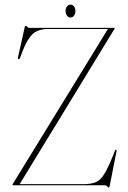

<svg xmlns="http://www.w3.org/2000/svg" viewBox="-20 -824 568 854"><path d="M489.5 -696 67.5 -5H352Q386 -5 406.8 -14Q427.5 -23 444.5 -51Q461.5 -79 484 -135L492 -155Q493.5 -159 496.5 -158Q499.5 -157.5 498.5 -152.5L467.5 5Q467 10 463.5 10Q460.5 10 456.5 5Q452.5 0 447 0H38.5Q35.5 0 35.5 -2.5Q35.5 -3 37 -6L460 -695H192.5Q151.5 -695 127.2 -674.2Q103 -653.5 82.5 -601.5L69 -566.5Q66.5 -560 61.5 -561Q58.5 -561.5 60 -569L90.5 -705.5Q91.5 -708.5 95.5 -708.5Q99.5 -708.5 102 -704.2Q104.5 -700 108.5 -700H488.5Q490.5 -700 490.5 -698.5Q490.5 -697.5 489.5 -696ZM293.5 -746Q284 -746 277.8 -754.8Q271.5 -763.5 271.5 -775Q271.5 -786.5 277.8 -795Q284 -803.5 293.5 -803.5Q303.5 -803.5 309.5 -795Q315.5 -786.5 315.5 -775Q315.5 -763.5 309.5 -754.8Q303.5 -746 293.5 -746Z"/></svg>

Font: Fraunces 144pt S000 Thin
Style: Regular
Weight: 100
Version: Version 1.000; ttfautohint (v1.8.3)